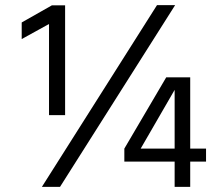

<svg xmlns="http://www.w3.org/2000/svg" viewBox="-20 -732 872 752"><path d="M725 0H664V-99H467V-150L631 -429H725V-150H787V-99H725ZM664 -150V-380L531 -150ZM235 -281H172V-638L65 -579V-644L183 -711H235ZM215 0H144L595 -712H666Z"/></svg>

Font: Hind Madurai
Style: Regular
Weight: 400
Designer: Jyotish Sonowal
Foundry: Indian Type Foundry
Version: Version 0.702;PS 1.0;hotconv 1.0.81;makeotf.lib2.5.63406